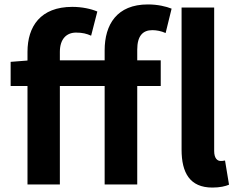

<svg xmlns="http://www.w3.org/2000/svg" viewBox="-20 -832 1076 866"><path d="M938 14C972 14 997 8 1013 1L995 -108C985 -106 981 -106 975 -106C961 -106 946 -117 946 -151V-798H799V-157C799 -53 836 14 938 14ZM28 -444H104V0H250V-444H452V0H599V-444H705V-560H599V-608C599 -670 624 -696 667 -696C686 -696 707 -692 727 -683L754 -793C729 -803 691 -812 647 -812C507 -812 452 -721 452 -605V-560H250V-598C250 -656 280 -685 323 -685C352 -685 371 -680 391 -671L419 -780C391 -792 350 -801 306 -801C163 -801 104 -713 104 -598V-559L28 -553Z"/></svg>

Font: Noto Sans Mono CJK SC
Style: Bold
Weight: 700
Designer: Ryoko NISHIZUKA 西塚涼子 (kana, bopomofo & ideographs); Paul D. Hunt (Latin, Greek & Cyrillic); Sandoll Communications 산돌커뮤니
Foundry: Adobe
Version: Version 2.004;hotconv 1.0.118;makeotfexe 2.5.65603